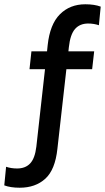

<svg xmlns="http://www.w3.org/2000/svg" viewBox="-134 -734 491 898"><path d="M134.5 -38Q124 60 77.8 102Q31.5 144 -42 144Q-84.5 144 -114 133L-105.5 46Q-82 54 -54 54Q-15 54 7.2 30.2Q29.5 6.5 36 -48L76.5 -410.5H4L13 -494H86L89 -523Q99.5 -620.5 146.2 -667.2Q193 -714 265 -714Q307.5 -714 337 -703L328.5 -616Q318.5 -619.5 305.2 -621.8Q292 -624 278.5 -624Q239.5 -624 217 -598.5Q194.5 -573 188 -513L186 -494H306.5L297 -410.5H176.5Z"/></svg>

Font: Cabin Condensed Medium
Style: Regular
Weight: 500
Width: 3
Designer: Pablo Impallari
Foundry: Pablo Impallari. http://www.impallari.com Igino Marini. http://www.ikern.com
Version: Version 3.001; ttfautohint (v1.8.3)